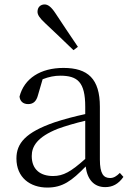

<svg xmlns="http://www.w3.org/2000/svg" viewBox="-20 -831 589 865"><path d="M331 -620C296 -671 262 -723 230 -771C211 -800 196 -811 181 -811C164 -811 149 -800 149 -778C149 -765 157 -751 184 -726C223 -690 266 -648 311 -605ZM364 -115C300 -58 266 -38 219 -38C162 -38 123 -67 123 -128C123 -172 148 -214 241 -251C274 -263 321 -277 364 -287ZM520 -52C505 -37 492 -29 476 -29C446 -29 430 -49 430 -112V-350C430 -476 376 -525 266 -525C163 -525 89 -478 68 -396C70 -375 84 -362 107 -362C130 -362 144 -375 151 -402L172 -474C200 -485 226 -490 251 -490C329 -490 364 -462 364 -350V-317C318 -307 268 -294 226 -280C96 -235 54 -186 54 -117C54 -31 116 14 193 14C262 14 303 -16 366 -81C373 -23 403 12 454 12C486 12 513 -1 536 -34Z"/></svg>

Font: Noto Serif CJK JP Light
Style: Regular
Weight: 300
Designer: Ryoko NISHIZUKA 西塚涼子 (kana & ideographs); Frank Grießhammer (Latin, Greek & Cyrillic); Wenlong ZHANG 张文龙 (bopomofo); San
Foundry: Adobe Systems Incorporated
Version: Version 1.001;PS 1.001;hotconv 16.6.54;makeotf.lib2.5.65590